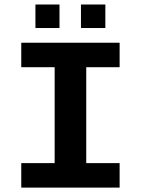

<svg xmlns="http://www.w3.org/2000/svg" viewBox="-20 -853 640 873"><path d="M76.7 -658.7H523.9V-547.4H372.1V-111.3H523.9V0H76.7V-111.3H228.5V-547.4H76.7ZM348.1 -725.6V-832.5H459V-725.6ZM141.1 -725.6V-832.5H250.5V-725.6Z"/></svg>

Font: Cousine
Style: Bold
Weight: 700
Monospace: yes
Designer: Steve Matteson
Foundry: Ascender Corporation
Version: Version 1.20